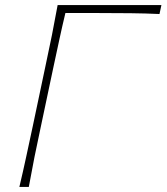

<svg xmlns="http://www.w3.org/2000/svg" viewBox="-20 -733 653 753"><path d="M56 0Q70.5 -61 82.5 -117Q94.5 -173 108.5 -238L158 -472.5Q172.5 -539.5 183.8 -596Q195 -652.5 206 -713H613L605.5 -678Q552.5 -680.5 492.2 -681.2Q432 -682 349.5 -682H236.5Q224 -630 213.2 -579.8Q202.5 -529.5 190 -472L140.5 -238Q126.5 -173 115.2 -117Q104 -61 93 0Z"/></svg>

Font: Commissioner Flair Thin
Style: Italic
Weight: 100
Italic angle: -12°
Designer: Kostas Bartsokas
Foundry: Kostas Bartsokas
Version: Version 1.000; ttfautohint (v1.8.3)